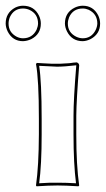

<svg xmlns="http://www.w3.org/2000/svg" viewBox="-39 -654 373 677"><path d="M-19 -570.8Q-19 -608.9 14.2 -627Q27.8 -633.8 42 -633.8Q81.5 -633.8 98.6 -598.6Q105 -585 105 -570.8Q105 -533.7 71.3 -516.1Q57.1 -509.3 42 -508.8Q5.9 -508.8 -11.7 -542.5Q-18.6 -556.6 -19 -570.8ZM189.9 -570.8Q189.9 -610.4 225.1 -627.4Q238.8 -633.8 252.9 -633.8Q289.6 -633.8 307.1 -600.1Q314 -585.9 314 -570.8Q314 -534.7 281.2 -516.6Q267.1 -509.3 252.9 -508.8Q214.8 -508.8 197.3 -543Q190.4 -556.6 189.9 -570.8ZM98.1 -234.9Q98.1 -374 87.9 -428.2L90.8 -432.1Q97.7 -432.1 115.2 -430.7Q146 -428.7 162.1 -429.2Q167 -429.2 171.4 -429.2Q175.8 -429.2 180.4 -429.7Q185.1 -430.2 189 -430.2Q192.9 -430.2 198 -430.7Q203.1 -431.2 205.6 -431.2Q208 -431.2 212.9 -432.1Q217.8 -433.1 219.5 -433.1Q221.2 -433.1 226.1 -433.6L231 -434.1Q239.3 -432.1 240.2 -423.8Q230.5 -301.3 230 -246.1V-180.2Q230 -70.8 240.2 0L237.8 2.9Q191.9 0 164.1 0Q133.8 0 89.8 2.9L87.9 0Q97.7 -68.4 98.1 -180.2ZM-8.8 -570.8Q-8.8 -539.6 20 -524.4Q31.2 -519 42 -519Q74.7 -519 89.8 -548.8Q94.7 -560.1 95.2 -570.8Q95.2 -605.5 64 -619.6Q53.2 -624 42 -624Q10.3 -624 -3.9 -594.2Q-8.8 -582.5 -8.8 -570.8ZM200.2 -570.8Q200.2 -539.1 230 -524.4Q241.7 -519 252.9 -519Q283.7 -519 298.3 -548.3Q303.7 -559.6 304.2 -570.8Q304.2 -605 273.4 -619.6Q263.2 -624 252.9 -624Q218.3 -624 204.6 -592.8Q200.2 -581.5 200.2 -570.8ZM107.9 -234.9V-180.2Q107.9 -72.3 99.1 -7.8Q134.3 -10.3 164.1 -9.8Q194.3 -9.8 229 -7.8Q220.2 -76.7 220.2 -180.2V-246.1Q220.2 -304.2 230 -423.8Q188 -418.9 162.1 -418.9Q151.9 -418.9 99.1 -421.9Q107.9 -364.3 107.9 -234.9Z"/></svg>

Font: Linux Biolinum Outline O
Style: Bold
Weight: 700
Designer: Philipp H. Poll
Foundry: Philipp H. Poll
Version: Version 0.9.2